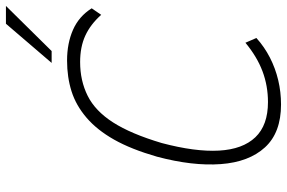

<svg xmlns="http://www.w3.org/2000/svg" viewBox="-180 -779 967 647"><g transform="rotate(-90 303.5 -455.5)"><path d="M275 8Q180 8 130.5 -46Q81 -100 74 -195Q67 -290 99 -410Q124 -497 156.5 -554.5Q189 -612 230.5 -647.5Q272 -683 319.5 -698Q367 -713 423 -713Q481 -713 526.5 -693Q572 -673 599 -630L577 -598Q545 -634 507 -651.5Q469 -669 418 -669Q355 -669 304 -643.5Q253 -618 214.5 -558Q176 -498 145 -394Q115 -281 119.5 -201Q124 -121 164.5 -78.5Q205 -36 283 -36Q338 -36 387 -54.5Q436 -73 483 -112L499 -75Q469 -48 433 -29.5Q397 -11 357 -1.5Q317 8 275 8ZM415 -765 547 -919H607L455 -765Z"/></g></svg>

Font: Nunito Sans 7pt Condensed ExtraLight
Style: Italic
Weight: 250
Width: 3
Italic angle: -9°
Designer: Vernon Adams
Foundry: Vernon Adams
Version: Version 3.101;gftools[0.9.27]